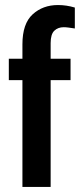

<svg xmlns="http://www.w3.org/2000/svg" viewBox="-20 -742 317 762"><path d="M69 0V-424H15V-509H69V-566Q69 -648 109.5 -685Q150 -722 210 -722Q244 -722 277 -712V-629Q263 -631 252.5 -632.5Q242 -634 233 -634Q210 -634 195.5 -620Q181 -606 181 -571V-509H260V-424H181V0Z"/></svg>

Font: Special Gothic Condensed One
Style: Regular
Weight: 400
Designer: Alistair McCready
Foundry: Monolith
Version: Version 1.010; ttfautohint (v1.8.4.7-5d5b)